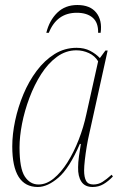

<svg xmlns="http://www.w3.org/2000/svg" viewBox="-20 -737 490 767"><path d="M131 10Q29 10 29 -152Q29 -201 40.5 -255Q52 -309 73.5 -360.5Q95 -412 126.5 -454Q158 -496 198 -521Q238 -546 286 -546Q317 -546 340 -534Q363 -522 379 -505L401 -535H410L336 -200Q331 -179 326.5 -152Q322 -125 319 -98.5Q316 -72 316 -56Q316 -29 324 -14.5Q332 0 353 0Q373 0 389.5 -10.5Q406 -21 426 -39L431 -32Q413 -13 393.5 -1.5Q374 10 350 10Q319 10 305 -11.5Q291 -33 292 -69Q292 -87 295.5 -113.5Q299 -140 303 -162H299Q257 -65 213.5 -27.5Q170 10 131 10ZM134 0Q165 0 194.5 -24Q224 -48 249.5 -88.5Q275 -129 294.5 -179Q314 -229 325 -281L372 -492Q359 -514 335 -525Q311 -536 285 -536Q243 -536 207.5 -510Q172 -484 144.5 -441Q117 -398 97.5 -346Q78 -294 68 -242.5Q58 -191 58 -148Q58 -64 79 -32Q100 0 134 0ZM165 -606Q177 -655 208.5 -686Q240 -717 289 -717Q340 -717 364.5 -686.5Q389 -656 382 -606H372Q373 -647 350 -666.5Q327 -686 287 -686Q207 -686 175 -606Z"/></svg>

Font: Noto Serif Display SemiCondensed Thin
Style: Italic
Weight: 100
Width: 4
Italic angle: -12°
Designer: Monotype Design Team
Foundry: Monotype Imaging Inc.
Version: Version 2.009